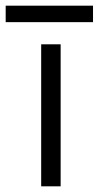

<svg xmlns="http://www.w3.org/2000/svg" viewBox="-92 -656 348 676"><path d="M-72 -636H235.5V-578H-72ZM53 -500H121.5V0H53Z"/></svg>

Font: Overused Grotesk Book
Style: Regular
Weight: 375
Version: Version 0.004